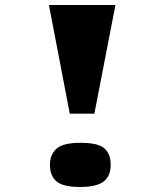

<svg xmlns="http://www.w3.org/2000/svg" viewBox="-20 -730 654 765"><path d="M258 -277 175 -710H440L356 -277ZM299 15Q232 15 205.5 -7Q179 -29 179 -73Q179 -114 205 -137.5Q231 -161 301 -161Q371 -161 396 -139Q421 -117 421 -73Q421 -28 392.5 -6.5Q364 15 299 15Z"/></svg>

Font: Intel One Mono Light
Style: Regular
Weight: 300
Monospace: yes
Designer: Fred Shallcrass
Foundry: Frere-Jones Type LLC
Version: Version 1.004